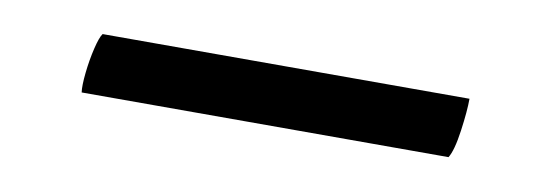

<svg xmlns="http://www.w3.org/2000/svg" viewBox="-25 -417 575 201"><g transform="rotate(10 263.0 -317.0)"><path d="M63 -285Q62 -292 63.5 -306Q65 -320 68 -332.5Q71 -345 74 -349H464Q464 -336 461 -314.5Q458 -293 453 -285Z"/></g></svg>

Font: Alike
Style: Regular
Weight: 400
Designer: Sveta Sebyakina
Foundry: Cyreal (www.cyreal.org)
Version: Version 1.301; ttfautohint (v1.8.4.7-5d5b)